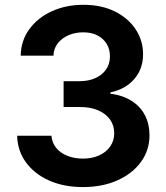

<svg xmlns="http://www.w3.org/2000/svg" viewBox="-20 -757 681 787"><path d="M319.8 9.8Q242.2 9.8 181.9 -16.8Q121.6 -43.5 86.7 -91.1Q51.8 -138.7 50.3 -200.7H190.9Q192.9 -172.4 210 -151.1Q227.1 -129.9 255.9 -118.4Q284.7 -106.9 319.8 -106.9Q357.4 -106.9 386.2 -119.9Q415 -132.8 431.6 -156.5Q448.2 -180.2 448.2 -210.9Q448.2 -242.7 431.2 -266.8Q414.1 -291 382.6 -304.7Q351.1 -318.4 306.6 -318.4H240.7V-424.3H306.6Q343.3 -424.3 371.3 -437Q399.4 -449.7 415 -472.7Q430.7 -495.6 430.7 -525.9Q430.7 -555.7 417 -577.6Q403.3 -599.6 378.9 -612.1Q354.5 -624.5 321.3 -624.5Q288.6 -624.5 261.2 -612.8Q233.9 -601.1 217 -579.8Q200.2 -558.6 199.2 -528.8H64.9Q65.9 -590.3 100.1 -637.2Q134.3 -684.1 192.1 -710.7Q250 -737.3 322.3 -737.3Q396 -737.3 450.9 -710Q505.9 -682.6 536.1 -636.7Q566.4 -590.8 566.4 -534.7Q566.4 -473.6 529.5 -432.1Q492.7 -390.6 432.6 -378.4V-373Q484.4 -366.2 520.3 -343Q556.2 -319.8 574.5 -283.9Q592.8 -248 592.8 -202.6Q592.8 -141.1 557.6 -93Q522.5 -44.9 460.9 -17.6Q399.4 9.8 319.8 9.8Z"/></svg>

Font: Inter Cardless
Style: Bold
Weight: 700
Designer: Rasmus Andersson
Foundry: rsms
Version: Version 4.001;git-9221beed3